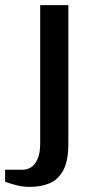

<svg xmlns="http://www.w3.org/2000/svg" viewBox="-80 -520 353 750"><path d="M37 210Q9 210 -16 203.5Q-41 197 -60 190V143H10Q27 143 42 133Q57 123 67 100.5Q77 78 77 40V-500H187V40Q187 110 166.5 146.5Q146 183 112.5 196.5Q79 210 37 210Z"/></svg>

Font: Cuprum SemiBold
Style: Regular
Weight: 600
Designer: Jovanny Lemonad
Foundry: Jovanny Lemonad
Version: Version 3.000